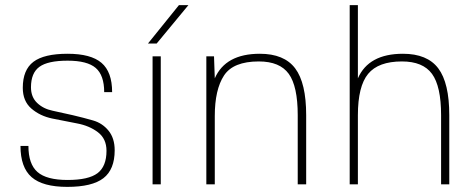

<svg xmlns="http://www.w3.org/2000/svg" viewBox="-20 -720 1855 750"><path d="M101 -379Q101 -341 125 -318Q149 -295 185.5 -287.5Q222 -280 264.5 -270Q307 -260 343.5 -249.5Q380 -239 404 -209.5Q428 -180 428 -133Q428 -58 384 -24Q340 10 243 10Q147 10 103.5 -28Q60 -66 60 -150H91Q91 -79 126.5 -48Q162 -17 244 -17Q326 -17 361 -43.5Q396 -70 396 -131Q396 -178 362.5 -203.5Q329 -229 280.5 -238Q232 -247 184 -257Q136 -267 102.5 -296Q69 -325 69 -377Q69 -447 110.5 -478.5Q152 -510 244 -510Q335 -510 376.5 -474.5Q418 -439 418 -360H387Q387 -426 354 -454.5Q321 -483 244 -483Q167 -483 134 -459Q101 -435 101 -379Z M608 0H576V-500H608ZM558 -550 679 -700H716L592 -550Z M816 -500 819 -414Q861 -510 995 -510Q1090 -510 1133 -453Q1176 -396 1176 -270V0H1143V-270Q1143 -383 1108 -431.5Q1073 -480 991 -480Q891 -480 855 -425Q819 -370 819 -267V0H786V-500Z M1346 0V-700H1378V-414Q1420 -510 1554 -510Q1649 -510 1692 -453Q1735 -396 1735 -270V0H1703V-270Q1703 -383 1667.5 -431.5Q1632 -480 1550 -480Q1458 -480 1418 -431.5Q1378 -383 1378 -270V0Z"/></svg>

Font: Fivo Sans Thin
Style: Regular
Weight: 250
Foundry: Alexander Slobzheninov
Version: 1.0